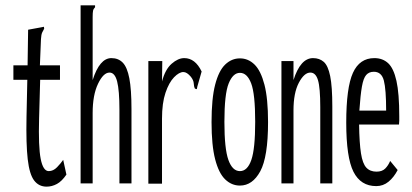

<svg xmlns="http://www.w3.org/2000/svg" viewBox="-20 -685 1540 717"><path d="M154 12Q125 12 107.5 -11Q90 -34 83.5 -90.5Q77 -147 79 -248L82 -387H30V-441H83L85 -574L134 -583L144 -585L145 -578Q141 -571 137.5 -563.5Q134 -556 133 -539L129 -441H204V-387H130L126 -243Q123 -137 132 -91.5Q141 -46 162 -46Q179 -46 193 -60.5Q207 -75 216 -88L228 -33Q211 -8 192.5 2Q174 12 154 12Z M281 -665H335V-658Q329 -652 327.5 -645Q326 -638 326 -621V-386Q352 -468 396 -468Q422 -468 438.5 -451Q455 -434 463 -392.5Q471 -351 471 -277V0H426V-275Q426 -347 417.5 -380.5Q409 -414 389 -414Q366 -414 346 -372Q326 -330 326 -263V0H281Z M534 -457H586L585 -381Q597 -426 621 -447Q645 -468 668 -468Q709 -468 733 -418L717 -362L715 -352L708 -354Q704 -362 703.5 -373.5Q703 -385 693 -398Q678 -416 665 -416Q649 -416 630 -396.5Q611 -377 598 -338.5Q585 -300 585 -242V1H534Z M876 8Q845 8 821 -15Q797 -38 783.5 -90Q770 -142 770 -229Q770 -317 783.5 -369Q797 -421 821 -444Q845 -467 876 -467Q907 -467 930.5 -444Q954 -421 967.5 -369Q981 -317 981 -229Q981 -99 952 -45.5Q923 8 876 8ZM876 -46Q904 -46 918.5 -87.5Q933 -129 933 -230Q933 -334 918 -373.5Q903 -413 876 -413Q850 -413 834 -373.5Q818 -334 818 -230Q818 -129 833 -87.5Q848 -46 876 -46Z M1031 0V-457H1076V-386Q1102 -468 1149 -468Q1173 -468 1189 -454Q1205 -440 1213 -401Q1221 -362 1221 -287V0H1176V-285Q1176 -357 1167.5 -385.5Q1159 -414 1139 -414Q1116 -414 1096 -376Q1076 -338 1076 -273V0Z M1385 10Q1327 10 1300 -43.5Q1273 -97 1273 -227Q1273 -358 1298 -413Q1323 -468 1378 -468Q1409 -468 1429.5 -449Q1450 -430 1460.5 -383Q1471 -336 1471 -251Q1471 -241 1471 -234.5Q1471 -228 1470 -220H1321Q1322 -151 1328 -112.5Q1334 -74 1348 -59Q1362 -44 1386 -44Q1407 -44 1418.5 -55.5Q1430 -67 1437 -84L1465 -50Q1451 -23 1431 -6.5Q1411 10 1385 10ZM1322 -272H1422Q1422 -351 1413.5 -384Q1405 -417 1376 -417Q1358 -417 1347.5 -405Q1337 -393 1331.5 -361.5Q1326 -330 1322 -272Z"/></svg>

Font: Inconsolata UltraCondensed
Style: Regular
Weight: 400
Width: 1
Monospace: yes
Designer: Raph Levien, Cyreal, Brenton Simpson
Foundry: Raph Levien, Cyreal, Google
Version: Version 3.000; ttfautohint (v1.8.2.53-6de2)